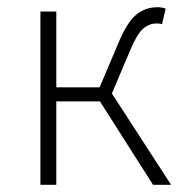

<svg xmlns="http://www.w3.org/2000/svg" viewBox="-20 -512 510 532"><path d="M92 0V-480H136V-270H256L306 -388Q331 -449 356.5 -470.5Q382 -492 416 -492Q429 -492 439 -488L429 -445Q423 -447 414 -447Q393 -447 376 -432Q359 -417 340 -371L290 -253L454 0H404L257 -231H136V0Z"/></svg>

Font: Toshiba Sans Light
Style: Regular
Weight: 300
Designer: Paul D. Hunt
Foundry: Toshiba Corporation
Version: Version 2.020;PS 2.0;hotconv 1.0.86;makeotf.lib2.5.63406